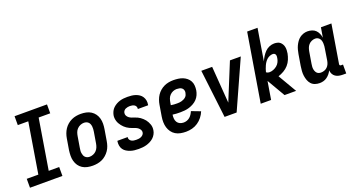

<svg xmlns="http://www.w3.org/2000/svg" viewBox="-47 -1337 3594 1947"><g transform="rotate(-20 1750.0 -363.5)"><path d="M379 0H29V-96H154L243 -639H130V-735H480V-639H355L266 -96H379Z M706 8Q676 8 647.5 2Q619 -4 595.5 -19Q572 -34 556.5 -56.5Q541 -79 533.5 -106.5Q526 -134 526.5 -163.5Q527 -193 531 -222L551 -342Q555 -367 564 -392Q573 -417 587.5 -439Q602 -461 623 -479Q644 -497 668 -508Q692 -519 717 -523.5Q742 -528 767 -528Q797 -528 825.5 -522Q854 -516 877.5 -501Q901 -486 917 -463.5Q933 -441 940.5 -413.5Q948 -386 947.5 -356.5Q947 -327 942 -298L922 -178Q918 -153 909.5 -128Q901 -103 886 -81Q871 -59 850.5 -41Q830 -23 806 -12Q782 -1 756.5 3.5Q731 8 706 8ZM706 -88Q725 -88 745 -96Q765 -104 779.5 -119.5Q794 -135 801.5 -154.5Q809 -174 812 -193L832 -313Q834 -327 835 -340.5Q836 -354 834.5 -367.5Q833 -381 828.5 -393Q824 -405 815 -414Q806 -423 793.5 -427.5Q781 -432 767 -432Q748 -432 728.5 -424Q709 -416 694 -400.5Q679 -385 672 -365.5Q665 -346 662 -327L642 -207Q640 -193 638.5 -179.5Q637 -166 639 -152.5Q641 -139 645.5 -127Q650 -115 659 -106Q668 -97 680 -92.5Q692 -88 706 -88Z M1201 8Q1178 8 1155.5 5.5Q1133 3 1112 -4Q1091 -11 1072 -22.5Q1053 -34 1040.5 -51.5Q1028 -69 1024 -91.5Q1020 -114 1023 -137L1025 -144H1136L1135 -142Q1133 -128 1139.5 -116.5Q1146 -105 1157.5 -98.5Q1169 -92 1182.5 -90Q1196 -88 1209 -88Q1222 -88 1235 -89.5Q1248 -91 1260.5 -96.5Q1273 -102 1282.5 -112Q1292 -122 1294 -135Q1297 -151 1289 -165Q1281 -179 1268.5 -188.5Q1256 -198 1241 -203.5Q1226 -209 1211.5 -214Q1197 -219 1182.5 -226Q1168 -233 1155.5 -241.5Q1143 -250 1132 -260.5Q1121 -271 1111.5 -283Q1102 -295 1094 -309Q1086 -323 1081.5 -338Q1077 -353 1075.5 -369Q1074 -385 1077 -402Q1081 -422 1090.5 -441.5Q1100 -461 1116 -476Q1132 -491 1151 -501.5Q1170 -512 1190 -518Q1210 -524 1230.5 -526Q1251 -528 1272 -528Q1294 -528 1316.5 -525.5Q1339 -523 1359.5 -516Q1380 -509 1397.5 -497Q1415 -485 1426.5 -467Q1438 -449 1442 -427.5Q1446 -406 1442 -383L1441 -376H1330V-378Q1332 -391 1327 -402.5Q1322 -414 1311.5 -420.5Q1301 -427 1288.5 -429.5Q1276 -432 1264 -432Q1252 -432 1240.5 -430Q1229 -428 1217.5 -423Q1206 -418 1198 -408Q1190 -398 1188 -386Q1185 -369 1192.5 -355Q1200 -341 1212.5 -331.5Q1225 -322 1239.5 -316.5Q1254 -311 1269.5 -306Q1285 -301 1299 -294.5Q1313 -288 1325.5 -279Q1338 -270 1349.5 -259.5Q1361 -249 1370.5 -237Q1380 -225 1387 -211.5Q1394 -198 1399.5 -183Q1405 -168 1406 -151.5Q1407 -135 1404 -118Q1401 -98 1390 -78Q1379 -58 1362.5 -43Q1346 -28 1326 -18Q1306 -8 1285 -2Q1264 4 1243 6Q1222 8 1201 8Z M1712 8Q1682 8 1653 2.5Q1624 -3 1600 -17.5Q1576 -32 1559.5 -55Q1543 -78 1535 -105Q1527 -132 1526.5 -162Q1526 -192 1531 -222L1551 -342Q1555 -367 1564 -392Q1573 -417 1587.5 -439Q1602 -461 1623 -479Q1644 -497 1668 -508Q1692 -519 1717 -523.5Q1742 -528 1767 -528Q1793 -528 1819 -524.5Q1845 -521 1867.5 -512Q1890 -503 1909 -487.5Q1928 -472 1939.5 -450.5Q1951 -429 1953 -403Q1955 -377 1951 -351Q1947 -327 1936.5 -303.5Q1926 -280 1908.5 -261.5Q1891 -243 1868 -230Q1845 -217 1821 -209.5Q1797 -202 1772.5 -199.5Q1748 -197 1724 -197Q1703 -197 1682.5 -198Q1662 -199 1641 -202Q1638 -181 1639.5 -160Q1641 -139 1651.5 -122Q1662 -105 1680.5 -96.5Q1699 -88 1721 -88Q1738 -88 1755.5 -94Q1773 -100 1787 -112Q1801 -124 1811 -139.5Q1821 -155 1828 -172L1925 -135Q1912 -103 1890.5 -75.5Q1869 -48 1840 -28.5Q1811 -9 1778 -0.5Q1745 8 1712 8ZM1724 -293Q1736 -293 1748.5 -294Q1761 -295 1773 -298.5Q1785 -302 1796.5 -307.5Q1808 -313 1818 -322Q1828 -331 1833 -342.5Q1838 -354 1840 -366Q1843 -381 1838.5 -395Q1834 -409 1823 -417.5Q1812 -426 1797 -429Q1782 -432 1767 -432Q1748 -432 1728.5 -424Q1709 -416 1694 -400.5Q1679 -385 1672 -365.5Q1665 -346 1662 -327L1657 -298Q1674 -295 1690.5 -294Q1707 -293 1724 -293Z M2129 0 2067 -520H2184L2210 -173Q2211 -161 2212 -148.5Q2213 -136 2214 -123Q2219 -136 2224 -148.5Q2229 -161 2234 -173L2376 -520H2493L2259 0Z M2901 0H2776L2663 -194L2631 0H2519L2640 -735H2752L2696 -393Q2707 -418 2722 -442Q2737 -466 2756.5 -486Q2776 -506 2802.5 -517Q2829 -528 2855 -528Q2872 -528 2889 -524Q2906 -520 2918 -510Q2930 -500 2938.5 -485.5Q2947 -471 2950 -454.5Q2953 -438 2952.5 -421Q2952 -404 2949 -386Q2943 -355 2930.5 -324.5Q2918 -294 2896 -269Q2874 -244 2844.5 -227Q2815 -210 2784 -200ZM2714 -270Q2734 -270 2755.5 -278.5Q2777 -287 2794.5 -301.5Q2812 -316 2822 -336.5Q2832 -357 2835 -378Q2837 -387 2837 -396.5Q2837 -406 2834 -414Q2831 -422 2823.5 -427Q2816 -432 2806 -432Q2790 -432 2773 -425.5Q2756 -419 2742.5 -407Q2729 -395 2718.5 -379.5Q2708 -364 2701 -348Q2694 -332 2688 -315.5Q2682 -299 2678 -282Q2685 -276 2694.5 -273Q2704 -270 2714 -270Z M3439 8H3403Q3382 8 3361.5 4Q3341 0 3324 -11.5Q3307 -23 3297.5 -41.5Q3288 -60 3287 -81Q3278 -62 3264 -45Q3250 -28 3232.5 -15.5Q3215 -3 3194.5 2.5Q3174 8 3154 8Q3127 8 3103 -0.5Q3079 -9 3063 -27Q3047 -45 3038.5 -68.5Q3030 -92 3026.5 -117.5Q3023 -143 3025 -169.5Q3027 -196 3031 -222L3051 -342Q3055 -364 3060.5 -385.5Q3066 -407 3075.5 -427.5Q3085 -448 3098.5 -467Q3112 -486 3130.5 -500Q3149 -514 3171 -521Q3193 -528 3214 -528Q3239 -528 3262.5 -520.5Q3286 -513 3302 -497Q3318 -481 3327.5 -459Q3337 -437 3340 -414L3358 -520H3471L3403 -108Q3402 -104 3402.5 -100Q3403 -96 3405.5 -93Q3408 -90 3411.5 -89Q3415 -88 3419 -88H3439ZM3202 -88Q3220 -88 3238 -94Q3256 -100 3270 -113.5Q3284 -127 3291.5 -144.5Q3299 -162 3302 -180L3321 -300Q3324 -314 3325 -328.5Q3326 -343 3325.5 -357Q3325 -371 3321.5 -384.5Q3318 -398 3310 -409Q3302 -420 3289.5 -426Q3277 -432 3263 -432Q3244 -432 3224.5 -423.5Q3205 -415 3191.5 -399.5Q3178 -384 3171.5 -365Q3165 -346 3162 -327L3142 -207Q3140 -193 3138.5 -179.5Q3137 -166 3138.5 -153Q3140 -140 3144.5 -128Q3149 -116 3157 -106.5Q3165 -97 3177 -92.5Q3189 -88 3202 -88Z"/></g></svg>

Font: Iosevka
Style: Bold Italic
Weight: 700
Italic angle: -9°
Monospace: yes
Designer: Belleve Invis
Foundry: Belleve Invis
Version: Version 32.5.0; ttfautohint (v1.8.4)